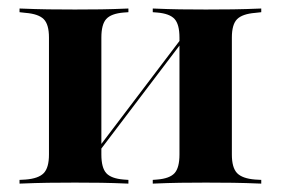

<svg xmlns="http://www.w3.org/2000/svg" viewBox="-20 -438 670 458"><path d="M471 -2.4Q437.1 -2.4 409.7 -2Q382.3 -1.6 344.4 0V-8.9L354.8 -9.7Q384.7 -12.1 396.4 -25Q408.1 -37.9 408.1 -69.4V-208.9H533.1V-69.4Q533.1 -37.9 545.6 -25Q558.1 -12.1 588.7 -9.7L603.2 -8.9V0Q564.5 -1.6 535.5 -2Q506.5 -2.4 471 -2.4ZM158.9 -2.4Q123.4 -2.4 94.8 -2Q66.1 -1.6 26.6 0V-8.9L41.1 -9.7Q71.8 -12.1 84.3 -25Q96.8 -37.9 96.8 -69.4V-348.4Q96.8 -379.8 84.3 -392.3Q71.8 -404.8 41.1 -407.3L26.6 -408.9V-417.7Q66.1 -416.1 94.8 -415.7Q123.4 -415.3 158.9 -415.3Q193.5 -415.3 221 -415.7Q248.4 -416.1 286.3 -417.7V-408.9L275 -408.1Q245.2 -405.6 233.5 -392.7Q221.8 -379.8 221.8 -348.4V-69.4Q221.8 -37.9 233.5 -25Q245.2 -12.1 275 -9.7L286.3 -8.9V0Q248.4 -1.6 221 -2Q193.5 -2.4 158.9 -2.4ZM408.1 -208.9V-348.4Q408.1 -379.8 396.4 -392.7Q384.7 -405.6 354.8 -408.1L344.4 -408.9V-417.7Q382.3 -416.1 409.7 -415.7Q437.1 -415.3 471 -415.3Q506.5 -415.3 535.5 -415.7Q564.5 -416.1 603.2 -417.7V-408.9L588.7 -407.3Q558.1 -404.8 545.6 -392.3Q533.1 -379.8 533.1 -348.4V-208.9ZM187.1 -37.9 185.5 -46.8 438.7 -380.6 440.3 -371.8Z"/></svg>

Font: Playfair 144pt SemiExpanded ExtraBold
Style: Regular
Weight: 800
Width: 6
Designer: Claus Eggers Sørensen
Foundry: Claus Eggers Sørensen
Version: Version 2.203